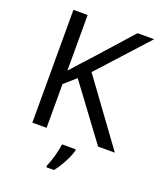

<svg xmlns="http://www.w3.org/2000/svg" viewBox="-167 -817 953 1142"><g transform="rotate(20 309.5 -246.5)"><path d="M619 0H513L260 -341L187 -277V0H97V-714H187V-362Q217 -396 248 -430Q279 -464 310 -498L503 -714H608L325 -403ZM394 70Q390 88 377.5 115.5Q365 143 348.5 171Q332 199 314 221H266V209Q274 192 282.5 165.5Q291 139 298 110.5Q305 82 307 61H394Z"/></g></svg>

Font: Noto Sans Mongolian
Style: Regular
Weight: 400
Designer: Monotype Design Team
Foundry: Monotype Imaging Inc.
Version: Version 3.001; ttfautohint (v1.8.4.7-5d5b)